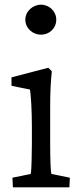

<svg xmlns="http://www.w3.org/2000/svg" viewBox="-20 -799 349 819"><path d="M35 0H276L278 -41L199 -57C196 -69 194 -119 194 -194V-342C194 -405 196 -447 201 -495L186 -510L29 -469V-433L108 -417C112 -390 116 -328 116 -259V-184C115 -86 113 -65 111 -57L33 -41ZM88 -715C88 -678 120 -651 155 -651C190 -651 220 -678 220 -715C220 -751 190 -779 155 -779C120 -779 88 -751 88 -715Z"/></svg>

Font: TPK Tissa Web Quiz
Style: Regular
Weight: 400
Designer: Jacques Le Bailly, Suppakit Chalermlarp | Katatrad Co.,Ltd.
Foundry: Jacques Le Bailly, Cadson Demak Co.,Ltd.
Version: Version 5.000;Glyphs 3.1.2 (3151)